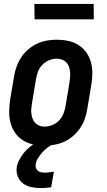

<svg xmlns="http://www.w3.org/2000/svg" viewBox="-20 -729 540 972"><path d="M206 8Q176 8 147.5 2Q119 -4 95.5 -19Q72 -34 56.5 -56.5Q41 -79 33.5 -106.5Q26 -134 26.5 -163.5Q27 -193 31 -222L51 -342Q55 -367 64 -392Q73 -417 87.5 -439Q102 -461 123 -479Q144 -497 168 -508Q192 -519 217 -523.5Q242 -528 267 -528Q297 -528 325.5 -522Q354 -516 377.5 -501Q401 -486 417 -463.5Q433 -441 440.5 -413.5Q448 -386 447.5 -356.5Q447 -327 442 -298L422 -178Q418 -153 409.5 -128Q401 -103 386 -81Q371 -59 350.5 -41Q330 -23 306 -12Q282 -1 256.5 3.5Q231 8 206 8ZM206 -88Q225 -88 245 -96Q265 -104 279.5 -119.5Q294 -135 301.5 -154.5Q309 -174 312 -193L332 -313Q334 -327 335 -340.5Q336 -354 334.5 -367.5Q333 -381 328.5 -393Q324 -405 315 -414Q306 -423 293.5 -427.5Q281 -432 267 -432Q248 -432 228.5 -424Q209 -416 194 -400.5Q179 -385 172 -365.5Q165 -346 162 -327L142 -207Q140 -193 138.5 -179.5Q137 -166 139 -152.5Q141 -139 145.5 -127Q150 -115 159 -106Q168 -97 180 -92.5Q192 -88 206 -88ZM186 223Q162 223 138 218Q114 213 96.5 199.5Q79 186 70 164Q61 142 65 117Q68 98 78 79.5Q88 61 101 45Q114 29 130 15.5Q146 2 165 -8H252L251 0Q235 7 220.5 18Q206 29 194.5 42Q183 55 173 70.5Q163 86 161 102Q159 112 162 121Q165 130 171.5 135.5Q178 141 187.5 143Q197 145 207 145Q218 145 229 143.5Q240 142 253 140L239 219Q226 221 212.5 222Q199 223 186 223ZM455 -631H155L154 -709H454Z"/></svg>

Font: Iosevka Term Curly
Style: Bold Italic
Weight: 700
Italic angle: -9°
Designer: Belleve Invis
Foundry: Belleve Invis
Version: Version 32.3.0